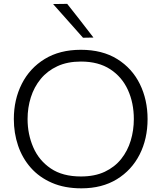

<svg xmlns="http://www.w3.org/2000/svg" viewBox="-20 -990 858 1020"><path d="M412.5 10.5Q323 10.5 255.8 -18.8Q188.5 -48 143.5 -99Q98.5 -150 76 -216.5Q53.5 -283 53.5 -357.5Q53.5 -461 95.8 -544.5Q138 -628 217.8 -676.8Q297.5 -725.5 409.5 -725.5Q523.5 -725.5 602.8 -676.2Q682 -627 723 -543.5Q764 -460 764 -357.5Q764 -252.5 721.8 -169.2Q679.5 -86 600.8 -37.8Q522 10.5 412.5 10.5ZM410 -52.5Q483.5 -52.5 536.5 -77.5Q589.5 -102.5 623.8 -145.5Q658 -188.5 674.5 -243.2Q691 -298 691 -357.5Q691 -443 659.5 -512.2Q628 -581.5 565.5 -622.2Q503 -663 410 -663Q338 -663 284.8 -638.2Q231.5 -613.5 196.2 -570.5Q161 -527.5 143.8 -472.8Q126.5 -418 126.5 -357.5Q126.5 -277 156.8 -207.2Q187 -137.5 249.8 -95Q312.5 -52.5 410 -52.5ZM421 -789.5Q381.5 -833.5 342.5 -878Q303 -922.5 262 -968.5L337 -969.5Q372 -925 407 -880.5Q441.5 -835.5 476.5 -790.5Z"/></svg>

Font: Heraclito Light
Style: Regular
Weight: 300
Designer: Kostas Bartsokas (font) & Cristiano Sobral (main changes)
Foundry: Kostas Bartsokas (font) & Cristiano Sobral (main changes)
Version: Version 1.00;July 8, 2020;FontCreator 13.0.0.2655 64-bit